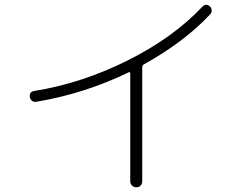

<svg xmlns="http://www.w3.org/2000/svg" viewBox="-20 -752 1040 814"><path d="M132.8 -320.3Q123 -319.3 115.7 -324.7Q108.4 -330.1 106.4 -339.8Q103.5 -363.3 125 -366.2Q329.1 -399.4 522 -496.1Q714.8 -592.8 837.9 -723.6Q854.5 -739.3 870.1 -724.6Q877 -717.8 877.4 -708Q877.9 -698.2 871.1 -691.4Q761.7 -574.2 588.9 -478.5Q583 -474.6 583 -464.8V16.6Q583 27.3 576.2 34.7Q569.3 42 558.1 42Q546.9 42 539.6 34.7Q532.2 27.3 532.2 16.6V-441.4Q532.2 -444.3 529.8 -445.8Q527.3 -447.3 525.4 -445.3Q337.9 -354.5 132.8 -320.3Z"/></svg>

Font: Rounded Mgen+ 1m light
Style: Regular
Weight: 200
Designer: [Source Han Sans]
Ryoko NISHIZUKA  (kana & ideographs); Paul D. Hunt (Latin, Greek & Cyrillic); Wenlong ZHANG  (bopomofo
Version: Version 1.059.20150602